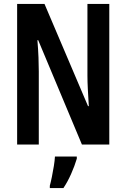

<svg xmlns="http://www.w3.org/2000/svg" viewBox="-20 -734 642 975"><path d="M535 0H396L174 -530H170Q174 -481 175.5 -441.5Q177 -402 177 -371V0H67V-714H206L427 -195H431Q428 -243 426 -281.5Q424 -320 424 -350V-714H535ZM370 72Q359 109 341 149.5Q323 190 302 221H233V209Q238 191 243.5 164Q249 137 253.5 109Q258 81 259 61H370Z"/></svg>

Font: Noto Sans Devanagari UI ExtraCondensed SemiBold
Style: Regular
Weight: 600
Width: 2
Designer: Jelle Bosma - Monotype Design Team
Foundry: Monotype Imaging Inc.
Version: Version 2.004; ttfautohint (v1.8.4.7-5d5b)